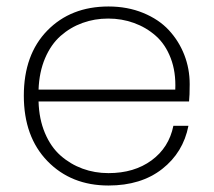

<svg xmlns="http://www.w3.org/2000/svg" viewBox="-20 -570 665 598"><path d="M100.1 -291H525.9Q528.3 -345.7 511.7 -388.9Q495.1 -432.1 465.1 -458.5Q435.1 -484.9 397.2 -498.5Q359.4 -512.2 316.9 -512.2Q274.4 -512.2 236.8 -498.5Q199.2 -484.9 168.9 -458.3Q138.7 -431.6 120.4 -388.7Q102.1 -345.7 100.1 -291ZM566.9 -178.2Q550.8 -95.2 485.1 -43.7Q419.4 7.8 317.9 7.8Q201.7 7.8 127.9 -68.1Q54.2 -144 54.2 -272Q54.2 -399.9 127.4 -474.9Q200.7 -549.8 317.9 -549.8Q377 -549.8 425.8 -529.8Q474.6 -509.8 505.9 -476.1Q537.1 -442.4 554 -399.2Q570.8 -356 570.8 -308.1Q570.8 -272 568.8 -253.9H100.1Q101.6 -199.2 119.9 -155.8Q138.2 -112.3 168.7 -85.4Q199.2 -58.6 237.1 -44.7Q274.9 -30.8 317.9 -30.8Q397.9 -30.8 452.1 -70.6Q506.3 -110.4 520 -178.2Z"/></svg>

Font: SVN-Poppins ExtraLight
Style: Regular
Weight: 200
Designer: Ninad Kale (Devanagari), Jonny Pinhorn (Latin)
Foundry: Indian Type Foundry
Version: Version 3.002 2017